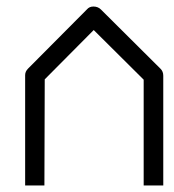

<svg xmlns="http://www.w3.org/2000/svg" viewBox="-20 -617 532 588"><path d="M420 -49V-373L267 -525L117 -374L116 -49H57V-387Q57 -398 66 -407L246 -588Q253.5 -597 266 -597Q280 -597 289 -588L472 -406Q480 -398 480 -385V-49Z"/></svg>

Font: IBM 3270 Semi-Condensed
Style: Condensed
Weight: 400
Monospace: yes
Version: Version 2.3.1